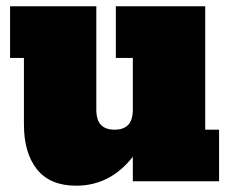

<svg xmlns="http://www.w3.org/2000/svg" viewBox="-20 -576 726 610"><path d="M676 -164V0H402V-78Q330 14 222 14Q139 14 97.5 -38Q56 -90 56 -181V-392H12V-556H286V-228Q286 -195 300.5 -179.5Q315 -164 344 -164Q373 -164 387.5 -179.5Q402 -195 402 -228V-392H348V-556H632V-164Z"/></svg>

Font: Alfa Slab One
Style: Regular
Weight: 400
Designer: JM Sole
Foundry: JM Sole
Version: Version 2.000